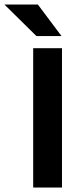

<svg xmlns="http://www.w3.org/2000/svg" viewBox="-78 -841 369 861"><path d="M70.8 0V-625H200V0ZM85.4 -679.2 -58.3 -820.8H91.7L197.9 -679.2Z"/></svg>

Font: Afacad Flux
Style: Regular
Weight: 400
Designer: Kristian Moeller
Foundry: Dicotype
Version: Version 1.100